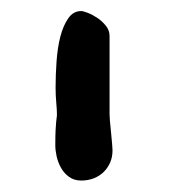

<svg xmlns="http://www.w3.org/2000/svg" viewBox="-20 -721 309 344"><path d="M125.5 -397.5Q112.8 -397.5 103.8 -404.1Q94.7 -410.6 89.4 -420.2Q84 -429.7 81.5 -440.7Q79.1 -451.7 79.1 -460V-461.4Q79.1 -478.5 79.6 -487.8Q80.1 -497.1 80.6 -502.2Q81.1 -507.3 81.5 -510Q82 -512.7 82 -516.1Q82 -523.9 80.8 -537.1Q79.6 -550.3 79.6 -564Q79.6 -586.4 81.3 -610.8Q83 -635.3 88.1 -655.3Q93.3 -675.3 102.3 -688.2Q111.3 -701.2 125.5 -701.2Q128.9 -701.2 137.2 -698Q145.5 -694.8 154.3 -689Q163.1 -683.1 169.7 -674.8Q176.3 -666.5 176.3 -656.7V-516.1Q176.3 -513.7 177 -503.9Q177.7 -494.1 179 -483.2Q180.2 -472.2 180.9 -462.9Q181.6 -453.6 181.6 -451.7Q181.6 -439.9 177.5 -430.2Q173.3 -420.4 166 -413.1Q158.7 -405.8 148.2 -401.6Q137.7 -397.5 125.5 -397.5Z"/></svg>

Font: Short Stack
Style: Regular
Weight: 400
Designer: James Grieshaber
Foundry: James Grieshaber
Version: Version 1.002